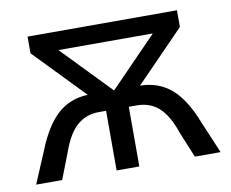

<svg xmlns="http://www.w3.org/2000/svg" viewBox="-64 -610 832 691"><g transform="rotate(-10 352.0 -265.0)"><path d="M689 0H595L556 -95Q534 -160 501.5 -189Q469 -218 421 -218H392V0H309V-218H283Q235 -218 202 -188.5Q169 -159 147 -95L110 0H15L64 -116Q98 -202 143.5 -243Q189 -284 254 -286L77 -469V-530H623V-469L445 -286Q513 -285 559.5 -244.5Q606 -204 640 -116ZM178 -463 349 -286H351L523 -463Z"/></g></svg>

Font: Montserrat Alternates Medium
Style: Regular
Weight: 500
Designer: Julieta Ulanovsky
Foundry: Julieta Ulanovsky
Version: Version 7.200